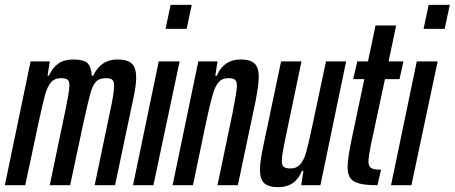

<svg xmlns="http://www.w3.org/2000/svg" viewBox="-29 -763 1873 791"><path d="M97 -510H176L167 -451H172Q188 -485 212 -501.5Q236 -518 272 -518Q316 -518 331.5 -503Q347 -488 349 -451H355Q386 -518 455 -518Q496 -518 514 -501Q532 -484 532 -444Q532 -409 519 -351L445 0H361L423 -297Q441 -377 441 -411Q441 -428 433.5 -434.5Q426 -441 407 -441Q380 -441 366.5 -426.5Q353 -412 344 -380.5Q335 -349 316 -263L260 0H176L238 -297Q257 -388 257 -411Q257 -429 249 -435Q241 -441 222 -441Q196 -441 181 -423.5Q166 -406 157 -373.5Q148 -341 131 -263L75 0H-9Z M653 -644 674 -743H761L740 -644ZM519 0 625 -510H711L603 0Z M788 -510H867L858 -451H864Q893 -518 962 -518Q1002 -518 1019.5 -501.5Q1037 -485 1037 -447Q1037 -415 1024 -347L951 0H867L929 -297Q947 -389 947 -409Q947 -428 939 -434.5Q931 -441 911 -441Q886 -441 871.5 -424Q857 -407 847 -372.5Q837 -338 821 -264L766 0H682Z M1042 -63Q1042 -98 1056 -163L1129 -510H1213L1151 -213Q1132 -124 1132 -101Q1132 -82 1140 -75.5Q1148 -69 1168 -69Q1193 -69 1208 -86Q1223 -103 1232.5 -136.5Q1242 -170 1258 -246L1314 -510H1397L1291 0H1212L1221 -59H1215Q1188 8 1118 8Q1077 8 1059.5 -8.5Q1042 -25 1042 -63Z M1403 -75Q1403 -110 1420 -191L1472 -437H1426L1443 -510H1487L1518 -658H1603L1572 -510H1633L1617 -437H1557L1499 -166Q1489 -116 1489 -97Q1489 -79 1499 -71.5Q1509 -64 1541 -64L1526 0Q1476 0 1449.5 -7.5Q1423 -15 1413 -31Q1403 -47 1403 -75Z M1716 -644 1737 -743H1824L1803 -644ZM1582 0 1688 -510H1774L1666 0Z"/></svg>

Font: Saira Ultra Condensed SemiBold
Style: Italic
Weight: 600
Width: 1
Italic angle: -12°
Designer: Hector Gatti with collaboration of the Omnibus-Type team
Foundry: Omnibus-Type
Version: Version 1.001; ttfautohint (v1.8)